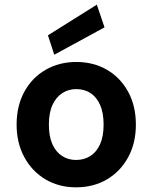

<svg xmlns="http://www.w3.org/2000/svg" viewBox="-20 -789 652 821"><path d="M305 12Q232 12 174.5 -22Q117 -56 84 -117Q51 -178 51 -256Q51 -336 84 -396.5Q117 -457 175 -490.5Q233 -524 306 -524Q380 -524 437.5 -490.5Q495 -457 528 -396.5Q561 -336 561 -256Q561 -177 528 -116.5Q495 -56 437.5 -22Q380 12 305 12ZM305 -105Q340 -105 366.5 -122Q393 -139 408 -172.5Q423 -206 423 -256Q423 -307 408 -340.5Q393 -374 367 -391Q341 -408 306 -408Q273 -408 246.5 -391Q220 -374 204.5 -340.5Q189 -307 189 -256Q189 -206 204 -172.5Q219 -139 245.5 -122Q272 -105 305 -105ZM212 -555 185 -638 394 -769 427 -672Z"/></svg>

Font: DM Sans 12pt
Style: Bold
Weight: 700
Version: Version 4.004;gftools[0.9.30]